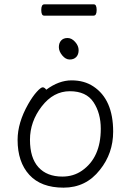

<svg xmlns="http://www.w3.org/2000/svg" viewBox="-20 -851 602 884"><path d="M342 -620Q342 -600 331 -588.5Q320 -577 301 -577Q282 -577 266.5 -596Q251 -615 251 -634Q251 -653 261.5 -664.5Q272 -676 291 -676Q310 -676 326 -658Q342 -640 342 -620ZM411 -779H183Q170 -779 170 -805Q170 -831 184 -831H412Q425 -831 425 -805Q425 -779 411 -779ZM193 -438Q251 -481 309.5 -481Q368 -481 410 -453Q501 -393 501 -245Q501 -145 440 -69Q376 13 272.5 13Q169 13 115 -46Q61 -105 61 -207Q61 -286 110 -372Q130 -407 149 -428Q168 -449 176.5 -449Q185 -449 193 -438ZM267 -38Q318 -38 357 -65Q444 -125 444 -258Q444 -330 410.5 -380.5Q377 -431 301.5 -431Q226 -431 172 -361Q118 -291 118 -207.5Q118 -124 157 -81Q196 -38 267 -38Z"/></svg>

Font: LXGW WenKai Light
Style: Regular
Weight: 300
Designer: LXGW / Fontworks Inc.
Foundry: LXGW / Fontworks Inc.
Version: Version 1.501; October 10, 2024